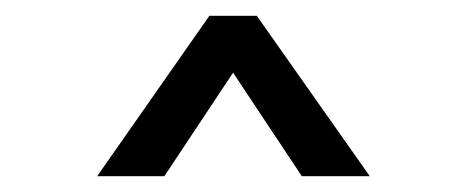

<svg xmlns="http://www.w3.org/2000/svg" viewBox="-20 -735 590 243"><path d="M103 -512 245 -715H305L448 -512H362L275 -643L188 -512Z"/></svg>

Font: Onest
Style: Regular
Weight: 400
Designer: Dmitri Voloshin, Andrey Kudryavtsev
Foundry: Dmitri Voloshin, Andrey Kudryavtsev
Version: Version 1.000;gftools[0.9.33]